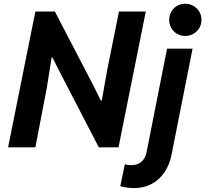

<svg xmlns="http://www.w3.org/2000/svg" viewBox="-20 -781 1088 1018"><path d="M167.5 -719.7H271L475.1 -327.6L514.6 -247.6H519.5L548.8 -412.1L610.8 -719.7H752.9L608.4 0H503.9L298.8 -395.5L257.8 -476.6H253.9L227.1 -309.1L167.5 0H22.9ZM617.7 206.5 642.1 89.4Q648.4 92.3 659.2 93.5Q669.9 94.7 678.7 94.7Q709 94.7 729.7 76.7Q750.5 58.6 756.3 29.8L865.7 -522.9H1001L889.6 39.1Q879.4 91.3 853 131.1Q826.7 170.9 785.2 193.6Q743.7 216.3 689.9 216.3Q657.7 216.3 617.7 206.5ZM877 -675.8Q877 -699.2 888.2 -719Q899.4 -738.8 918.9 -750Q938.5 -761.2 962.4 -761.2Q985.8 -761.2 1005.6 -749.8Q1025.4 -738.3 1036.9 -718.8Q1048.3 -699.2 1048.3 -675.8Q1048.3 -652.3 1036.9 -632.8Q1025.4 -613.3 1005.6 -601.8Q985.8 -590.3 962.4 -590.3Q938.5 -590.3 918.9 -601.6Q899.4 -612.8 888.2 -632.6Q877 -652.3 877 -675.8Z"/></svg>

Font: Reddit Sans Chocolate
Style: Bold Italic
Weight: 700
Italic angle: -11.25°
Designer: Stephen Hutchings
Version: Version 1.013